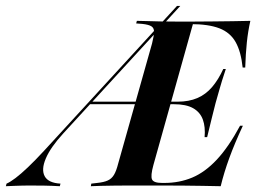

<svg xmlns="http://www.w3.org/2000/svg" viewBox="-100 -643 885 663"><path d="M-79.8 0 -77.4 -8.9Q-64.5 -14.5 -46.4 -28.2Q-28.2 -41.9 -3.6 -65.3Q21 -88.7 51.6 -121.8L511.3 -622.6H522.6L118.5 -182.3Q74.2 -133.9 58.1 -95.6Q41.9 -57.3 54.4 -34.3Q66.9 -11.3 108.9 -8.9L106.5 0Q78.2 -1.6 53.2 -2Q28.2 -2.4 0 -2.4Q-12.9 -2.4 -25.4 -2Q-37.9 -1.6 -50.8 -1.2Q-63.7 -0.8 -79.8 0ZM206.5 -283.1 213.7 -291.9H593.5L591.1 -283.1ZM346 -2.4Q318.5 -2.4 293.1 -2Q267.7 -1.6 247.6 -1.2Q227.4 -0.8 213.7 0L215.3 -8.9L235.5 -11.3Q258.9 -13.7 272.2 -19.8Q285.5 -25.8 293.5 -39.1Q301.6 -52.4 308.1 -78.2L425 -492.7Q431.5 -518.5 431.9 -532.3Q432.3 -546 423 -552Q413.7 -558.1 391.1 -560.5L370.2 -562.1L372.6 -571Q387.1 -571 407.3 -570.2Q427.4 -569.4 453.2 -569Q479 -568.5 507.3 -568.5H505.6H569.4Q601.6 -568.5 635.9 -569Q670.2 -569.4 703.6 -569.8Q737.1 -570.2 764.5 -571Q756.5 -535.5 752.4 -496.8Q748.4 -458.1 746.8 -409.7H737.9Q732.3 -464.5 713.7 -497.6Q695.2 -530.6 657.7 -545.2Q620.2 -559.7 558.1 -559.7H566.1L429.8 -73.4Q419.4 -35.5 425 -23.4Q430.6 -11.3 459.7 -11.3H467.7Q519.4 -11.3 563.7 -29.8Q608.1 -48.4 648.8 -91.9Q689.5 -135.5 729 -208.9H738.7Q710.5 -148.4 691.9 -97.6Q673.4 -46.8 662.1 0Q629.8 -0.8 599.6 -1.2Q569.4 -1.6 537.1 -2Q504.8 -2.4 463.7 -2.4H352.4ZM606.5 -169.4Q609.7 -204.8 600.4 -230.2Q591.1 -255.6 566.9 -269.4Q542.7 -283.1 500.8 -283.1L513.7 -291.9Q552.4 -291.9 581.5 -304.4Q610.5 -316.9 632.3 -342.3Q654 -367.7 671 -404.8H679.8Q664.5 -358.9 657.7 -333.9Q650.8 -308.9 644.4 -287.1Q637.9 -261.3 631.5 -235.9Q625 -210.5 615.3 -169.4Z"/></svg>

Font: Playfair 144pt
Style: Bold Italic
Weight: 700
Italic angle: -15.6°
Designer: Claus Eggers Sørensen
Foundry: Claus Eggers Sørensen
Version: Version 2.203